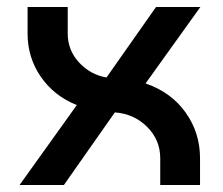

<svg xmlns="http://www.w3.org/2000/svg" viewBox="-20 -530 640 550"><path d="M36 0 200 -229Q135 -255 97 -310Q59 -365 59 -434V-510H174V-434Q174 -386 206.5 -351Q239 -316 285 -308L427 -510H554L397 -291Q470 -266 511.5 -208Q553 -150 553 -77V0H439V-77Q439 -129 401.5 -166.5Q364 -204 309 -208L163 0Z"/></svg>

Font: MuseoModerno Medium
Style: Regular
Weight: 500
Designer: Pablo Cosgaya, Héctor Gatti, Marcela Romero, and the Authors of The MuseoModerno Project.
Foundry: Omnibus-Type Team
Version: Version 1.001